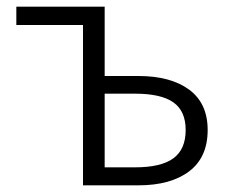

<svg xmlns="http://www.w3.org/2000/svg" viewBox="-20 -556 690 576"><path d="M29 -481V-536H294V-328H395Q492 -328 547.5 -287Q603 -246 603 -166Q603 -84 547.5 -42Q492 0 395 0H229V-481ZM537 -166Q537 -223 500 -249Q463 -275 385 -275H294V-54H385Q463 -54 500 -81Q537 -108 537 -166Z"/></svg>

Font: 寒蝉端黑体 Light
Style: Regular
Weight: 300
Designer: ChillDuanSans {Warren2060}; 
Source Han Sans {Ryoko NISHIZUKA 西塚涼子 (kana, bopomofo & ideographs); Paul D. Hunt (Latin, G
Foundry: ChillType&Adobe
Version: Version 1.300;Glyphs 3.3 (3306)